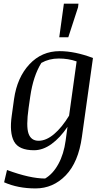

<svg xmlns="http://www.w3.org/2000/svg" viewBox="-20 -825 584 1068"><path d="M364.3 -181.6 406.2 -483.4Q360.4 -499.5 306.6 -499.5Q252.9 -499.5 210 -475.1Q165 -402.8 148.4 -289.1L139.2 -225.1Q124.5 -122.1 138.7 -82Q152.8 -42 194.8 -42Q236.8 -42 280.8 -79.1Q324.7 -116.2 364.3 -181.6ZM169.4 10.7Q84.5 10.7 58.1 -38.1Q31.7 -86.9 45.4 -182.1L58.1 -273.9Q75.2 -394 143.6 -467.3Q211.9 -540.5 312 -540.5Q396.5 -540.5 497.1 -502.4L435.5 -63Q416 77.6 345.7 150.4Q275.4 223.1 177.7 223.1Q79.6 223.1 2.9 189L19 120.6Q147 168 231 168Q274.4 142.6 304.7 87.4Q335 32.2 345.2 -43.5L355.5 -119.6Q314.5 -58.6 266.6 -23.9Q218.8 10.7 169.4 10.7ZM335.4 -804.7H416.5L414.1 -784.2L359.9 -617.7H309.6Z"/></svg>

Font: NoticiaText-Italic
Style: Italic
Weight: 400
Italic angle: -8°
Designer: JM Sole
Foundry: JM Sole
Version: Version 1.003